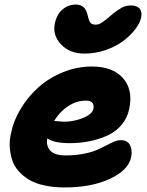

<svg xmlns="http://www.w3.org/2000/svg" viewBox="-20 -819 651 849"><path d="M354 -582Q288.1 -582 250 -622.6Q211.9 -663.1 222.2 -713.9Q230.5 -754.9 256.1 -776.9Q281.7 -798.8 315.9 -798.8Q355.5 -798.8 366.2 -756.8Q367.7 -752.9 369.6 -743.9Q371.6 -734.9 373.3 -730.5Q375 -726.1 378.4 -720.5Q381.8 -714.8 388.2 -712.4Q394.5 -710 403.8 -710Q410.2 -710 417.5 -712.6Q424.8 -715.3 433.3 -721.2Q441.9 -727.1 448 -731.9Q454.1 -736.8 464.1 -745.4Q474.1 -753.9 479 -757.8Q502 -776.4 519.5 -785.6Q537.1 -794.9 558.1 -794.9Q585.9 -794.9 597.7 -780.5Q609.4 -766.1 604 -741.2Q599.1 -717.3 578.1 -689.7Q557.1 -662.1 525.1 -637.9Q493.2 -613.8 447.5 -597.9Q401.9 -582 354 -582ZM265.1 9.8Q216.3 9.8 176.3 1Q136.2 -7.8 109.1 -23.9Q82 -40 62.3 -62.3Q42.5 -84.5 33.9 -111.1Q25.4 -137.7 23.2 -168Q21 -198.2 28.8 -230Q39.6 -285.2 71.5 -338.1Q103.5 -391.1 149.7 -432.6Q195.8 -474.1 258.1 -499.5Q320.3 -524.9 386.2 -524.9Q477.1 -524.9 522.9 -474.6Q568.8 -424.3 551.8 -338.9Q543.5 -297.4 517.3 -266.6Q491.2 -235.8 453.4 -219Q415.5 -202.1 374 -194.1Q332.5 -186 286.1 -186Q220.7 -186 189 -207Q183.1 -174.3 202.1 -153.1Q221.2 -131.8 270 -131.8Q312.5 -131.8 348.4 -138.7Q384.3 -145.5 407.2 -155.5Q430.2 -165.5 449 -175.5Q467.8 -185.5 484.1 -192.4Q500.5 -199.2 514.2 -199.2Q543.9 -199.2 554.9 -177.2Q565.9 -155.3 560.1 -125Q548.3 -66.9 466.8 -28.6Q385.3 9.8 265.1 9.8ZM358.9 -374Q318.8 -374 281.7 -349.9Q244.6 -325.7 219.2 -284.2Q258.3 -280.8 262.2 -280.8Q306.2 -280.8 347.2 -297.4Q388.2 -314 393.1 -337.9Q396 -356.4 387.9 -365.2Q379.9 -374 358.9 -374Z"/></svg>

Font: Shantell Sans Normal
Style: Italic
Weight: 800
Italic angle: -11.31°
Designer: Stephen Nixon, Anya Danilova, Shantell Martin
Foundry: Arrow Type
Version: Version 1.006;[559af2be0]